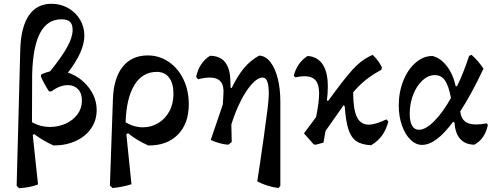

<svg xmlns="http://www.w3.org/2000/svg" viewBox="-20 -758 2624 1015"><path d="M491 -176Q491 -122 462 -79.5Q433 -37 381 -13Q329 11 263 11Q209 -13 161 -49L153 -45L181 217Q142 233 81 237L68 224L87 -492Q90 -613 132 -675.5Q174 -738 252 -738Q300 -738 340 -715.5Q380 -693 403 -654.5Q426 -616 426 -570Q426 -486 339 -374Q403 -353 447 -298Q491 -243 491 -176ZM245 -87Q289 -87 327.5 -104.5Q366 -122 389.5 -153.5Q413 -185 413 -226Q413 -265 392.5 -286.5Q372 -308 339 -308Q296 -308 252 -275H239Q211 -318 196 -354L198 -364Q217 -374 245 -381Q308 -459 336 -510.5Q364 -562 364 -600Q364 -629 350 -642.5Q336 -656 305 -656Q231 -656 192.5 -584.5Q154 -513 150 -366L149 -112Q193 -87 245 -87Z M764 11Q699 -18 657 -54L648 -48L675 216Q628 231 575 236L561 223L577 -235Q581 -346 629 -405.5Q677 -465 761 -465Q822 -465 872 -431Q922 -397 950 -338Q978 -279 978 -207Q978 -105 920.5 -46.5Q863 12 764 11ZM736 -85Q779 -85 816 -107Q853 -129 875 -169Q897 -209 897 -262Q897 -317 874 -347.5Q851 -378 809 -378Q733 -378 690.5 -308.5Q648 -239 644 -112Q687 -85 736 -85Z M1462 -222V225L1452 236Q1389 227 1340 201L1355 102Q1360 69 1374 -29.5Q1388 -128 1394.5 -182.5Q1401 -237 1401 -262Q1401 -306 1393 -327Q1385 -348 1368 -348Q1343 -348 1312.5 -315Q1282 -282 1253 -225Q1224 -168 1203 -100L1205 -7L1187 7Q1143 4 1094 -18L1158 -206L1161 -258Q1165 -304 1147 -326Q1129 -348 1089 -348Q1063 -348 1027 -339L1017 -351Q1032 -426 1090 -463Q1197 -463 1198 -325L1199 -294L1205 -293Q1235 -356 1269.5 -397.5Q1304 -439 1350 -464Q1383 -463 1408.5 -431Q1434 -399 1448 -344.5Q1462 -290 1462 -222Z M2033 -115Q2021 -71 1999.5 -41.5Q1978 -12 1942 10Q1891 7 1863.5 -12Q1836 -31 1822 -74Q1808 -117 1802 -198L1796 -201L1701 -66L1690 -4L1649 7H1648L1638 5L1587 -53L1651 -139Q1667 -218 1667 -264Q1667 -311 1648.5 -333Q1630 -355 1589 -355Q1568 -355 1541 -349L1533 -358Q1551 -427 1606 -462Q1658 -459 1685.5 -418Q1713 -377 1713 -301Q1713 -261 1708 -227L1715 -225L1758 -283Q1825 -373 1864 -410.5Q1903 -448 1950 -468Q1981 -439 1999 -402L1996 -389Q1948 -363 1913 -335Q1878 -307 1847 -270Q1847 -181 1866.5 -140Q1886 -99 1930 -99Q1964 -99 2023 -127Z M2559 -97Q2543 -22 2487 7Q2439 6 2412.5 -24Q2386 -54 2383 -110L2375 -114Q2285 8 2211 8Q2178 8 2149.5 -20Q2121 -48 2104.5 -96Q2088 -144 2088 -200Q2088 -271 2112 -331Q2136 -391 2177 -426.5Q2218 -462 2266 -462Q2309 -452 2342.5 -408Q2376 -364 2389 -302H2396Q2430 -371 2460 -463L2473 -468Q2508 -437 2536 -395Q2470 -256 2413 -169Q2417 -134 2437 -117Q2457 -100 2497 -100Q2521 -100 2554 -106ZM2364 -240Q2352 -304 2332.5 -332.5Q2313 -361 2279 -361Q2244 -361 2213.5 -333Q2183 -305 2164.5 -258Q2146 -211 2146 -157Q2146 -115 2158.5 -93.5Q2171 -72 2194 -72Q2230 -72 2275 -117Q2320 -162 2364 -240Z"/></svg>

Font: Alegreya Medium
Style: Regular
Weight: 500
Designer: Juan Pablo del Peral
Foundry: Huerta Tipografica
Version: Version 2.007; ttfautohint (v1.6)